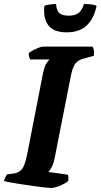

<svg xmlns="http://www.w3.org/2000/svg" viewBox="-31 -936 501 956"><path d="M222 0Q215 0 192 -2.5Q169 -5 138 -9.5Q107 -14 76 -18.5Q45 -23 21 -27.5Q-3 -32 -11 -35Q-9 -45 -4 -54.5Q1 -64 5 -68L37 -72Q57 -75 70 -85.5Q83 -96 91 -118Q99 -140 106 -176L181 -561Q190 -608 202 -623.5Q214 -639 216 -640H119Q117 -644 114.5 -652.5Q112 -661 112 -671Q119 -678 133.5 -685.5Q148 -693 162 -698.5Q176 -704 182 -704H430Q433 -699 436 -687.5Q439 -676 436 -658L388 -645Q356 -637 343 -618Q330 -599 322 -559L241 -148Q236 -122 226.5 -104.5Q217 -87 210 -80L307 -66Q309 -62 309.5 -52Q310 -42 309 -35Q293 -22 267 -11Q241 0 222 0ZM301 -775Q235 -775 209 -811Q183 -847 190 -907Q196 -910 212.5 -913Q229 -916 248 -916Q251 -881 266 -869.5Q281 -858 311 -858Q341 -858 358.5 -870Q376 -882 387 -916Q415 -916 430 -913Q445 -910 450 -907Q437 -844 401 -809.5Q365 -775 301 -775Z"/></svg>

Font: Texturina Medium 12pt ExtraBold
Style: Italic
Weight: 800
Italic angle: -11°
Version: Version 1.002